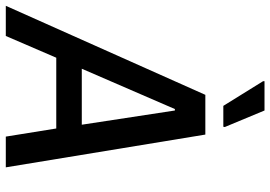

<svg xmlns="http://www.w3.org/2000/svg" viewBox="-185 -777 932 662"><g transform="rotate(90 281.0 -446.0)"><path d="M0 0ZM421 0 393 -174H149L74 0H-30L277 -688H414L527 0ZM331 -583H326L187 -262H380ZM315 -750 230 -887V-892H331L388 -755L387 -750Z"/></g></svg>

Font: Assailand Medium
Style: Italic
Weight: 500
Italic angle: -8°
Designer: Hector Gatti with collaboration of the Omnibus-Type team
Foundry: Omnibus-Type
Version: Version 0.072;October 19, 2019;FontCreator 12.0.0.2547 64-bi